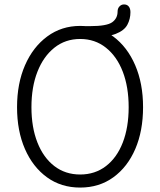

<svg xmlns="http://www.w3.org/2000/svg" viewBox="-20 -832 723 867"><path d="M342 15Q256 15 192 -31.5Q128 -78 92.5 -159.5Q57 -241 57 -348Q57 -455 93 -537.5Q129 -620 193.5 -667.5Q258 -715 342 -715Q427 -715 491 -667.5Q555 -620 590.5 -537.5Q626 -455 626 -348Q626 -241 591 -159.5Q556 -78 492 -31.5Q428 15 342 15ZM342 -44Q409 -44 458.5 -82Q508 -120 534.5 -188.5Q561 -257 561 -348Q561 -439 534.5 -508Q508 -577 458.5 -616.5Q409 -656 342 -656Q275 -656 225.5 -616.5Q176 -577 149 -508Q122 -439 122 -348Q122 -257 149 -188.5Q176 -120 225.5 -82Q275 -44 342 -44ZM361 -664V-714H387Q462 -714 486.5 -731.5Q511 -749 511 -780Q511 -794 519.5 -803Q528 -812 540 -812Q554 -812 561.5 -802.5Q569 -793 569 -777Q569 -746 555 -720Q541 -694 502.5 -679Q464 -664 389 -664Z"/></svg>

Font: National Park Light
Style: Regular
Weight: 300
Designer: Andrea Herstowski, Ben Hoepner
Version: Version 1.009